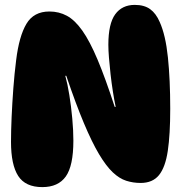

<svg xmlns="http://www.w3.org/2000/svg" viewBox="-20 -758 741 785"><path d="M182 -711Q221 -711 253.5 -693.5Q286 -676 316.5 -633Q347 -590 379 -514Q411 -438 449 -321H453Q447 -349 441.5 -384Q436 -419 432 -454.5Q428 -490 425.5 -521.5Q423 -553 423 -575Q423 -661 451 -699.5Q479 -738 531 -738Q570 -738 594 -720.5Q618 -703 633 -668Q657 -615 666.5 -523.5Q676 -432 676 -313Q676 -208 666 -141Q656 -74 630 -42Q604 -10 555 -10Q524 -10 496 -19Q468 -28 441 -53.5Q414 -79 385 -127.5Q356 -176 323 -254.5Q290 -333 251 -448H247Q256 -416 263.5 -369.5Q271 -323 275.5 -273.5Q280 -224 280 -183Q280 -80 249 -36.5Q218 7 153 7Q84 7 54.5 -38.5Q25 -84 25 -178Q25 -223 27.5 -279.5Q30 -336 34.5 -396.5Q39 -457 46 -512Q58 -610 88 -660.5Q118 -711 182 -711Z"/></svg>

Font: DynaPuff
Style: Bold
Weight: 700
Designer: Toshi Omagari, Jennifer Daniel
Foundry: Google Fonts
Version: Version 2.000